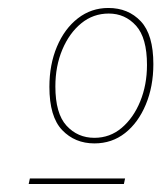

<svg xmlns="http://www.w3.org/2000/svg" viewBox="-20 -685 405 482"><path d="M217 -325Q168 -325 136 -358.5Q104 -392 104 -467Q104 -523 123 -568Q142 -613 175.5 -639Q209 -665 252 -665Q302 -665 333.5 -631.5Q365 -598 365 -524Q365 -468 346 -422.5Q327 -377 294 -351Q261 -325 217 -325ZM52 -223 55 -237H294L291 -223ZM217 -339Q256 -339 285.5 -364Q315 -389 332 -430.5Q349 -472 349 -522Q349 -590 321.5 -620.5Q294 -651 253 -651Q214 -651 184 -626.5Q154 -602 136.5 -560.5Q119 -519 119 -468Q119 -400 147 -369.5Q175 -339 217 -339Z"/></svg>

Font: Kantumruy Pro Thin
Style: Italic
Weight: 250
Italic angle: -13°
Version: Version 1.002